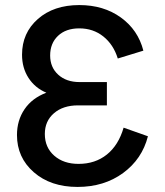

<svg xmlns="http://www.w3.org/2000/svg" viewBox="-20 -729 650 758"><path d="M294 -405H402V-313H288Q229 -313 193 -282Q157 -251 157 -200Q157 -147 194 -114.5Q231 -82 290 -82Q356 -82 402 -119Q448 -156 468 -225L564 -191Q541 -101 466 -46Q391 9 286 9Q180 9 113.5 -49Q47 -107 47 -196Q47 -254 77 -298Q107 -342 163 -363Q118 -382 92.5 -421.5Q67 -461 67 -513Q67 -599 129.5 -654Q192 -709 293 -709Q389 -709 457 -660Q525 -611 546 -529L445 -498Q428 -553 388 -585Q348 -617 293 -617Q240 -617 209 -587.5Q178 -558 178 -510Q178 -463 210 -434Q242 -405 294 -405Z"/></svg>

Font: LT Superior Semi-bold
Style: Regular
Weight: 600
Designer: Daniel Lyons
Foundry: LyonsType
Version: Version 1.0